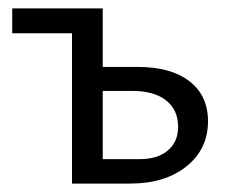

<svg xmlns="http://www.w3.org/2000/svg" viewBox="-20 -436 555 456"><path d="M308 -277Q386 -277 430 -243Q474 -209 474 -148Q474 -82 423 -41Q372 0 289 0H151V-357H9V-416H224V-277ZM311 -58Q354 -58 378.5 -78.5Q403 -99 403 -135Q403 -175 374.5 -197.5Q346 -220 295 -220H224V-58Z"/></svg>

Font: EauTest Medium
Style: Italic
Weight: 500
Italic angle: -12°
Designer: Christian Thalmann (Catharsis Fonts)
Version: Version 0.001;PS 000.001;hotconv 1.0.88;makeotf.lib2.5.64775